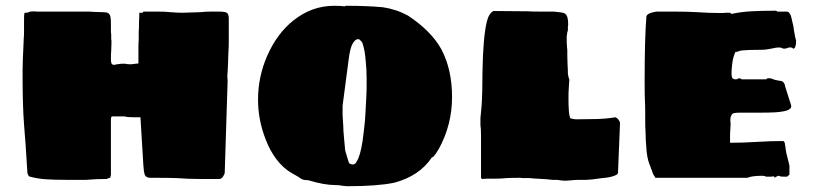

<svg xmlns="http://www.w3.org/2000/svg" viewBox="-20 -618 2821 663"><path d="M84 -8Q80 -8 78 -12.5Q76 -17 75 -19Q74 -24 74 -31Q68 -132 63 -188Q58 -254 58 -353V-378L59 -416L61 -461L62 -486Q63 -493 63 -508V-546Q63 -565 64 -571Q64 -574 68 -574Q77 -574 84 -578Q87 -578 93.5 -578.5Q100 -579 105 -578H138H191H220H276Q294 -578 303 -577L333 -576Q344 -576 349.5 -574.5Q355 -573 358 -568Q361 -565 362 -556Q363 -547 363 -536V-528V-514Q363 -504 364 -500V-490V-483Q365 -479 365 -473L364 -443Q363 -433 363 -414Q363 -403 365 -399Q368 -394 374 -394Q376 -394 384 -396Q387 -396 392 -397Q397 -398 403 -398H413Q418 -396 431 -396Q436 -396 440.5 -397Q445 -398 449 -398Q458 -398 458 -400V-441V-456Q458 -471 459 -480V-508Q460 -518 460 -536Q460 -553 461 -559V-574H464H469Q475 -574 475 -578H523Q553 -578 568 -576Q594 -574 610 -574L673 -576Q688 -578 710 -578H736Q756 -578 763 -574Q770 -570 770 -554V-475Q770 -455 769 -443L768 -419Q768 -403 766 -371L765 -354L766 -338L756 -21Q756 -18 750 -8Q744 0 738 0H668Q629 0 591 -3Q566 -4 516 -4H499Q485 -4 480 -14Q476 -27 475 -48L465 -213H455Q431 -213 420 -214Q410 -216 410 -216H369Q365 -216 364 -213Q363 -210 363 -206.5Q363 -203 363 -201V-35V-16Q363 -13 362 -10.5Q361 -8 361 -6Q360 -3 356 -3Q355 -3 353 -2Q351 -1 348 0Q311 0 278 3H208Q166 3 137.5 1Q109 -1 84 -8Z M1159 23Q1152 21 1137 21Q1099 21 1043 4H1036Q1029 4 1021 0Q1019 -2 1016 -3.5Q1013 -5 1009 -8L988 -20Q958 -37 935 -67.5Q912 -98 898 -135Q871 -203 871 -274Q871 -353 903 -426Q937 -503 994 -548Q1057 -598 1134 -598Q1158 -598 1171 -596Q1171 -598 1174 -598H1177Q1247 -598 1302 -593Q1349 -586 1389 -564Q1469 -511 1504 -448Q1541 -378 1541 -283Q1541 -188 1496 -105L1486 -89Q1482 -83 1481 -83L1478 -78L1471 -74Q1428 -10 1341 13Q1283 25 1181 25Q1173 25 1159 23ZM1212 -61Q1224 -79 1232 -131Q1233 -140 1237 -171Q1241 -202 1242 -229Q1246 -297 1246 -313V-336V-344Q1246 -380 1243 -406Q1240 -447 1231 -471Q1222 -483 1217 -483Q1207 -483 1198 -468Q1189 -453 1184 -413L1163 -253V-233V-220Q1166 -178 1166 -165L1168 -141L1171 -109Q1171 -101 1173 -95L1184 -58Q1185 -54 1189.5 -52Q1194 -50 1198 -50Q1207 -50 1212 -61Z M1917 5 1904 3H1888Q1873 1 1836 -1Q1828 -1 1821 -2Q1814 -3 1808 -3H1786L1776 -4Q1744 -4 1729 -3Q1714 -1 1682 -1H1662L1644 0L1641 -4V-15V-40V-66V-83V-151Q1641 -175 1639 -186V-210L1643 -253Q1646 -293 1646 -368Q1648 -489 1661 -543Q1668 -572 1684 -580L1801 -579Q1816 -578 1844 -578H1892Q1897 -577 1910.5 -576Q1924 -575 1931 -571Q1937 -566 1939.5 -557.5Q1942 -549 1942 -533L1941 -525V-513Q1938 -506 1938 -499Q1936 -491 1937 -483V-468Q1938 -463 1938 -454L1939 -446V-423L1940 -391Q1941 -381 1941 -363Q1943 -349 1946 -344Q1946 -337 1945 -329Q1944 -321 1944 -313Q1943 -301 1943 -277Q1943 -254 1944 -243Q1944 -227 1949 -210Q1959 -206 1972 -206Q2005 -206 2040.5 -207Q2076 -208 2104 -213Q2110 -212 2115.5 -205Q2121 -198 2121 -193L2114 -21Q2112 -15 2106 -13Q2089 -5 2059 -3Q2019 3 2006 3H1989Q1969 3 1959 4Q1939 6 1931 6Z M2241 -8Q2234 -17 2231 -30Q2228 -35 2226 -43Q2217 -61 2213 -93Q2209 -139 2209 -166Q2208 -178 2208 -199V-223Q2208 -253 2207 -270Q2206 -288 2206 -341Q2206 -483 2212 -560Q2212 -572 2246 -578H2276H2301Q2358 -578 2386 -576Q2428 -573 2471 -573Q2481 -573 2486 -574H2501L2506 -570Q2539 -577 2574 -579Q2609 -581 2659 -581Q2661 -581 2664 -578H2696Q2704 -578 2708.5 -569Q2713 -560 2716 -543Q2720 -530 2722 -511Q2726 -486 2729 -478Q2729 -450 2719 -450Q2718 -450 2716 -453L2712 -454Q2707 -455 2701 -453Q2695 -450 2688 -450Q2682 -450 2678 -453Q2676 -454 2669 -454Q2660 -454 2648 -451Q2644 -450 2632.5 -448Q2621 -446 2606 -446Q2563 -446 2544 -444Q2533 -443 2523 -438V-440Q2519 -440 2516 -430Q2509 -413 2507 -383Q2506 -374 2506 -363Q2506 -352 2509.5 -348Q2513 -344 2521 -344Q2527 -344 2531 -348Q2533 -348 2536 -347Q2539 -346 2541 -344H2626Q2627 -346 2629 -347Q2631 -348 2633 -348Q2643 -348 2648 -345Q2654 -342 2672 -339Q2682 -339 2686 -333Q2691 -326 2691 -320L2712 -254Q2715 -238 2682 -233Q2663 -229 2609 -229H2566H2536Q2522 -229 2515 -227.5Q2508 -226 2506 -220Q2502 -215 2502 -204V-200Q2502 -195 2503 -193L2502 -171Q2501 -164 2501 -150V-140V-131V-125Q2546 -125 2593 -128Q2639 -131 2684 -131Q2687 -131 2689 -126.5Q2691 -122 2691 -116Q2693 -110 2693 -103Q2695 -88 2699 -75L2706 -46V-26V-23V-15L2698 -8H2691H2688Q2677 -8 2674 -9Q2671 -11 2667 -11Q2665 -10 2661 -8Q2657 -6 2654 -4V-9L2642 -8H2627Q2623 -8 2621 -10L2613 -11Q2576 -11 2561 -4H2244Q2242 -4 2241 -8Z"/></svg>

Font: Sigmar One
Style: Regular
Weight: 400
Designer: Vernon Adams
Foundry: Vernon Adams
Version: Version 2.000